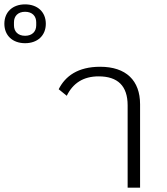

<svg xmlns="http://www.w3.org/2000/svg" viewBox="-245 -860 767 880"><path d="M397 0V-382C397 -491 333 -554 214 -554C112 -554 54 -511 24 -451L61 -421C89 -478 136 -510 207 -510C295 -510 340 -466 340 -377V0ZM-130 -662C-73 -662 -35 -697 -35 -751C-35 -805 -73 -840 -130 -840C-187 -840 -225 -805 -225 -751C-225 -697 -187 -662 -130 -662ZM-130 -696C-163 -696 -181 -716 -181 -744V-758C-181 -786 -163 -806 -130 -806C-97 -806 -79 -786 -79 -758V-744C-79 -716 -97 -696 -130 -696Z"/></svg>

Font: IBM Plex Thai Looped Light
Style: Regular
Weight: 300
Designer: Mike Abbink, Paul van der Laan, Pieter van Rosmalen, Ben Mitchell, Mark Frömberg
Foundry: Bold Monday
Version: Version 1.0